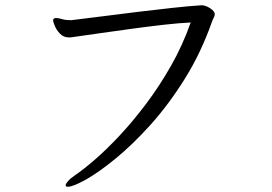

<svg xmlns="http://www.w3.org/2000/svg" viewBox="-20 -684 1040 734"><path d="M254 -607Q305 -613 370.5 -621.5Q436 -630 506 -638.5Q576 -647 640 -654Q704 -661 752 -664Q760 -664 771.5 -659Q783 -654 792 -646Q801 -637 801 -630Q801 -623 797 -616Q793 -609 790 -600Q748 -481 686 -382Q624 -283 555 -206.5Q486 -130 421 -77Q356 -24 307.5 3Q259 30 239 30Q231 30 231 24Q231 19 240 8.5Q249 -2 268 -15Q299 -36 343 -74Q387 -112 437.5 -166Q488 -220 538.5 -287Q589 -354 633.5 -432Q678 -510 709 -598Q665 -596 607.5 -589.5Q550 -583 487.5 -574.5Q425 -566 365.5 -557.5Q306 -549 257 -542Q253 -541 249.5 -541Q246 -541 243 -541Q223 -541 209.5 -555Q196 -569 189.5 -585Q183 -601 183 -605Q183 -614 192 -615H195Q204 -615 217 -611Q230 -607 246 -607Z"/></svg>

Font: Moon Stars Kai HW
Style: Regular
Weight: 400
Designer: GuiWonder
Version: Version 1.101